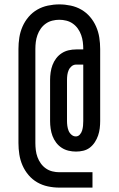

<svg xmlns="http://www.w3.org/2000/svg" viewBox="-20 -777 540 874"><path d="M401 77H250Q224 77 198 71.5Q172 66 149.5 53Q127 40 110 20Q93 0 82.5 -24Q72 -48 68 -74Q64 -100 64 -126V-554Q64 -580 68 -606Q72 -632 82.5 -656Q93 -680 110 -700Q127 -720 149.5 -733Q172 -746 198 -751.5Q224 -757 250 -757Q276 -757 302 -751.5Q328 -746 350.5 -733Q373 -720 390 -700Q407 -680 417.5 -656Q428 -632 432 -606Q436 -580 436 -554V-226Q436 -209 434 -192.5Q432 -176 426.5 -160Q421 -144 411.5 -129.5Q402 -115 389 -105Q376 -95 359.5 -91Q343 -87 326 -87Q309 -87 292 -91Q275 -95 260.5 -104.5Q246 -114 235.5 -128Q225 -142 219 -158Q213 -174 210.5 -191.5Q208 -209 208 -226V-413Q208 -430 210.5 -447.5Q213 -465 219 -481Q225 -497 235.5 -511Q246 -525 260.5 -534.5Q275 -544 292 -548Q309 -552 327 -552H359V-554Q359 -570 357 -586Q355 -602 349.5 -617.5Q344 -633 334.5 -646.5Q325 -660 311.5 -669.5Q298 -679 282 -683Q266 -687 250 -687Q234 -687 218 -683Q202 -679 188.5 -669.5Q175 -660 165.5 -646.5Q156 -633 150.5 -617.5Q145 -602 143 -586Q141 -570 141 -554V-126Q141 -110 143 -93.5Q145 -77 150.5 -62Q156 -47 165.5 -33.5Q175 -20 188.5 -10.5Q202 -1 218 3Q234 7 250 7H401ZM325 -156Q336 -156 343.5 -164.5Q351 -173 354 -183.5Q357 -194 358 -204.5Q359 -215 359 -226V-483H327Q315 -483 306 -475.5Q297 -468 292.5 -457.5Q288 -447 286.5 -436Q285 -425 285 -413V-226Q285 -215 286.5 -204Q288 -193 292 -182.5Q296 -172 305 -164Q314 -156 325 -156Z"/></svg>

Font: Iosevka Fuck
Style: Regular
Weight: 400
Monospace: yes
Designer: Belleve Invis
Foundry: Belleve Invis
Version: Version 28.0.7; ttfautohint (v1.8.3)